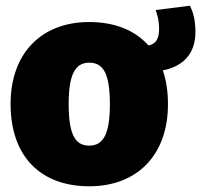

<svg xmlns="http://www.w3.org/2000/svg" viewBox="-20 -631 703 671"><path d="M663 -519C663 -565 653 -592 644 -611L524 -596C531 -576 536 -558 536 -531C536 -496 526 -478 499 -472C451 -526 380 -554 292 -554C122 -554 17 -442 17 -268C17 -82 124 20 292 20C462 20 567 -92 567 -266C567 -311 561 -351 549 -385C620 -399 663 -443 663 -519ZM292 -122C242 -122 220 -162 220 -268C220 -369 242 -412 292 -412C342 -412 364 -372 364 -266C364 -165 342 -122 292 -122Z"/></svg>

Font: Fira Sans Heavy
Style: Regular
Weight: 900
Designer: bBox Type GmbH & Carrois Corporate GbR & Edenspiekermann AG
Foundry: bBox Type GmbH & Carrois Corporate GbR & Edenspiekermann AG
Version: Version 4.300;PS 004.300;hotconv 1.0.88;makeotf.lib2.5.64775